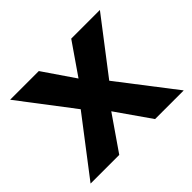

<svg xmlns="http://www.w3.org/2000/svg" viewBox="-116 -642 800 800"><g transform="rotate(-45 284.0 -242.0)"><path d="M200 -248 20 -484H189L284 -345L380 -484H549L368 -248L559 0H390L284 -152L179 0H10Z"/></g></svg>

Font: Play
Style: Bold
Weight: 700
Designer: Jonas Hecksher (Cyrillic expansion: Cyreal)
Foundry: Jonas Hecksher, Playtype, e-types AS
Version: Version 2.101; ttfautohint (v1.5.65-e2d9)